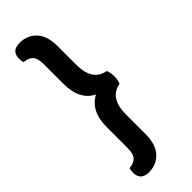

<svg xmlns="http://www.w3.org/2000/svg" viewBox="-260 -677 817 817"><g transform="rotate(-45 148.0 -268.5)"><path d="M153 -273Q121 -288 104 -320.5Q87 -353 87 -404V-522Q87 -557 73 -571.5Q59 -586 32 -588Q29 -600 29 -612Q29 -658 78 -658Q124 -658 153.5 -627Q183 -596 183 -533V-421Q183 -324 256 -311Q263 -292 263 -273Q263 -251 256 -234Q183 -221 183 -123V-5Q183 58 153.5 89.5Q124 121 79 121Q29 121 29 74Q29 64 32 50Q59 48 73 33.5Q87 19 87 -16V-141Q87 -192 104 -224Q121 -256 153 -273Z"/></g></svg>

Font: Baloo Tammudu 2 Medium
Style: Regular
Weight: 500
Designer: Maithili Shingre, Omkar Shende and Ek Type
Foundry: Ek Type
Version: Version 1.640;hotconv 1.0.111;makeotfexe 2.5.65597; ttfautoh